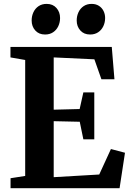

<svg xmlns="http://www.w3.org/2000/svg" viewBox="-20 -990 687 1010"><path d="M35.5 -52.5 112.5 -64.5V-674.5L35 -688V-743H568L582 -573H513.5L476.5 -678L262.5 -688V-413L399 -416.5L418.5 -504H476V-257H418.5L399.5 -349.5L262.5 -352.5V-58L502 -72L563.5 -206L637.5 -186.5L609 0H35.5ZM216.5 -808.5Q184.5 -808.5 165.5 -829.8Q146.5 -851 146.5 -882Q146.5 -906 156 -926Q165.5 -946 183.2 -957.8Q201 -969.5 225 -969.5H226Q258 -969.5 277 -948Q296 -926.5 296 -895.5Q296 -872 286.5 -852Q277 -832 259.2 -820.2Q241.5 -808.5 217.5 -808.5ZM453.5 -808.5Q421.5 -808.5 402.5 -829.8Q383.5 -851 383.5 -882Q383.5 -906 393 -926Q402.5 -946 420.2 -957.8Q438 -969.5 461.5 -969.5H462.5Q484 -969.5 500 -959.5Q516 -949.5 524.5 -932.5Q533 -915.5 533 -895.5Q533 -872 523.5 -852Q514 -832 496.2 -820.2Q478.5 -808.5 454.5 -808.5Z"/></svg>

Font: Merriweather Text
Style: Bold
Weight: 700
Designer: Eben Sorkin
Foundry: Eben Sorkin
Version: Version 2.100